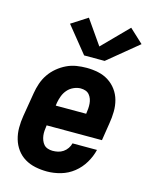

<svg xmlns="http://www.w3.org/2000/svg" viewBox="-117 -848 734 932"><g transform="rotate(15 250.0 -382.0)"><path d="M210 8Q180 8 151 2Q122 -4 98 -18.5Q74 -33 57.5 -55.5Q41 -78 33 -105.5Q25 -133 25 -163Q25 -193 30 -223L50 -343Q54 -368 62.5 -393Q71 -418 86 -440Q101 -462 122 -479.5Q143 -497 167 -508.5Q191 -520 216.5 -524Q242 -528 267 -528Q297 -528 325.5 -522Q354 -516 377.5 -501Q401 -486 417.5 -463.5Q434 -441 441.5 -413.5Q449 -386 448.5 -356Q448 -326 443 -297L429 -208H151V-207Q149 -194 148 -181Q147 -168 148.5 -156Q150 -144 154.5 -132.5Q159 -121 166.5 -112.5Q174 -104 186 -100Q198 -96 210 -96Q224 -96 237.5 -99Q251 -102 263 -110Q275 -118 283.5 -130.5Q292 -143 295 -156H418Q410 -122 391 -90Q372 -58 343 -35Q314 -12 279 -2Q244 8 210 8ZM169 -312H322V-313Q324 -326 325 -338.5Q326 -351 325 -363.5Q324 -376 320 -387Q316 -398 308.5 -407Q301 -416 289.5 -420Q278 -424 265 -424Q248 -424 230 -416Q212 -408 199.5 -393.5Q187 -379 180.5 -361.5Q174 -344 171 -327ZM342 -583H239L133 -714L214 -766L299 -644L425 -772L494 -708Z"/></g></svg>

Font: Iosevka SS04 Extrabold Oblique
Style: Regular
Weight: 800
Italic angle: -9°
Monospace: yes
Designer: Belleve Invis
Foundry: Belleve Invis
Version: Version 19.0.0; ttfautohint (v1.8.4)